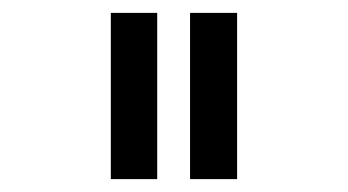

<svg xmlns="http://www.w3.org/2000/svg" viewBox="-20 -869 540 298"><path d="M152 -849H224V-591H152ZM275 -849H348V-591H275Z"/></svg>

Font: DotGothic16
Style: Regular
Weight: 400
Designer: Fontworks Inc.
Foundry: Fontworks Inc.
Version: Version 1.100